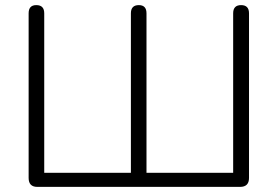

<svg xmlns="http://www.w3.org/2000/svg" viewBox="-20 -731 1085 751"><path d="M126 0Q92 0 92 -35V-679Q92 -711 122 -711Q153 -711 153 -679V-55H492V-679Q492 -711 523 -711Q553 -711 553 -679V-55H892V-679Q892 -711 923 -711Q954 -711 954 -679V-35Q954 0 919 0Z"/></svg>

Font: Nunito Light
Style: Regular
Weight: 300
Designer: Vernon Adams
Foundry: Vernon Adams
Version: Version 3.601; ttfautohint (v1.8.2.53-6de2)